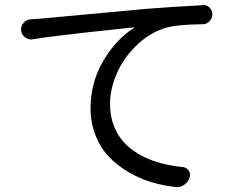

<svg xmlns="http://www.w3.org/2000/svg" viewBox="-20 -745 958 788"><path d="M115.2 -584Q111.3 -583 107.4 -583Q94.7 -583 83 -591.8Q66.4 -603.5 66.4 -625Q66.4 -639.6 77.1 -651.4Q88.9 -665 106.4 -666Q132.8 -667 150.4 -668.9Q578.1 -708 585 -709Q695.3 -717.8 811.5 -723.6Q812.5 -724.6 813.5 -724.6Q829.1 -724.6 839.8 -713.9Q851.6 -702.1 851.6 -686Q851.6 -669.9 839.8 -657.7Q828.1 -645.5 811.5 -645.5Q705.1 -644.5 657.2 -629.9Q589.8 -608.4 537.1 -555.7Q484.4 -502.9 458 -440.4Q431.6 -377.9 431.6 -318.4Q431.6 -266.6 448.7 -225.1Q465.8 -183.6 493.7 -155.3Q521.5 -127 560.5 -106.4Q599.6 -85.9 640.6 -75.2Q681.6 -64.5 728.5 -59.6Q745.1 -58.6 754.4 -44.9Q763.7 -31.2 757.8 -15.6Q752 2.9 735.4 13.7Q721.7 23.4 706.1 23.4Q703.1 23.4 700.2 22.5Q646.5 16.6 597.7 1.5Q548.8 -13.7 503.4 -41Q458 -68.4 424.8 -104Q391.6 -139.6 371.6 -190.4Q351.6 -241.2 351.6 -299.8Q351.6 -406.2 403.8 -495.1Q456.1 -584 529.3 -629.9Q530.3 -630.9 529.8 -632.3Q529.3 -633.8 528.3 -632.8Q511.7 -630.9 447.3 -624Q382.8 -617.2 333.5 -611.8Q284.2 -606.4 220.7 -598.6Q157.2 -590.8 115.2 -584Z"/></svg>

Font: Gen Jyuu Gothic P Regular
Style: Regular
Weight: 400
Designer: [Source Han Sans]
Ryoko NISHIZUKA  (kana & ideographs); Paul D. Hunt (Latin, Greek & Cyrillic); Wenlong ZHANG  (bopomofo
Version: Version 1.002.20150607